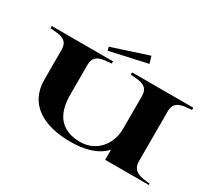

<svg xmlns="http://www.w3.org/2000/svg" viewBox="-163 -1191 1667 1507"><g transform="rotate(30 670.0 -437.5)"><path d="M1309 -680V-700H754V-680C839 -673 914 -673 914 -576V-281C914 -133 812 -23 674 -23C509 -23 421 -115 421 -306V-576C421 -675 504 -673 581 -680V-700H26V-680C111 -673 186 -673 186 -576V-306C186 -86 360 14 604 14C723 14 838 -10 914 -91V0H1309V-13C1232 -20 1149 -26 1149 -124V-576C1149 -674 1232 -673 1309 -680ZM839 -826 820 -889 494 -783 503 -751Z"/></g></svg>

Font: Sprat Extended
Style: Bold
Weight: 700
Width: 9
Designer: Ethan Nakache
Foundry: Collletttivo
Version: Version 2.000;Glyphs 3.2 (3217)